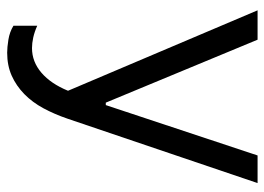

<svg xmlns="http://www.w3.org/2000/svg" viewBox="-124 -436 756 549"><g transform="rotate(90 254.5 -162.0)"><path d="M131 196Q168 196 197 183Q226 170 249.5 147Q273 124 290 92.5Q307 61 320 23L504 -520H425L281 -86H274L94 -520H10L240 22Q220 71 188.5 98Q157 125 118 125Q104 125 88 121.5Q72 118 54 110V178Q72 189 94 192.5Q116 196 131 196Z"/></g></svg>

Font: Fixel Variable
Style: Regular
Weight: 100
Width: 3
Designer: AlfaBravo + MacPaw
Foundry: Kyrylo Tkachov, Marchela Mozhyna, Serhii Makarenko, Maria Weinstein, Zakhar Kryvoshyya
Version: Version 1.211